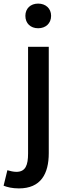

<svg xmlns="http://www.w3.org/2000/svg" viewBox="-68 -810 377 1067"><path d="M37 237C159 237 203 156 203 41V-550H88V43C88 108 74 145 23 145C5 145 -12 140 -27 136L-48 222C-28 230 0 237 37 237ZM144 -653C186 -653 216 -680 216 -722C216 -763 186 -790 144 -790C102 -790 73 -763 73 -722C73 -680 102 -653 144 -653Z"/></svg>

Font: Noto Sans HK Medium
Style: Regular
Weight: 500
Designer: Ryoko NISHIZUKA 西塚涼子 (kana, bopomofo & ideographs); Paul D. Hunt (Latin, Greek & Cyrillic); Sandoll Communications 산돌커뮤니
Foundry: Adobe
Version: Version 2.002;hotconv 1.0.116;makeotfexe 2.5.65601